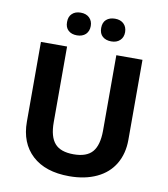

<svg xmlns="http://www.w3.org/2000/svg" viewBox="-98 -999 952 1091"><g transform="rotate(10 378.0 -453.5)"><path d="M670.9 -713.9V-252Q670.9 -172.9 635.7 -113.3Q600.6 -53.7 533.2 -22Q465.8 9.8 375 9.8Q237.3 9.8 161.1 -60.5Q85 -130.9 85 -253.9V-713.9H235.8V-276.9Q235.8 -193.4 269.5 -155.3Q302.7 -117.2 377.9 -117.2Q453.1 -117.2 486.3 -155.8Q519.5 -194.3 520 -277.8V-713.9ZM546.4 -851.6Q546.4 -821.3 527.3 -803.7Q508.8 -786.1 477.5 -786.1Q446.3 -786.1 427.2 -802.7Q408.2 -819.3 408.2 -851.6Q408.2 -883.8 427.2 -900.4Q446.3 -917 477.5 -917Q508.8 -917 527.3 -899.4Q545.9 -881.8 546.4 -851.6ZM329.6 -803.7Q310.5 -786.1 279.3 -786.1Q248 -786.1 229.5 -803.2Q210.9 -820.3 211.4 -851.6Q211.4 -882.8 229.5 -899.4Q247.6 -917 279.3 -917Q311 -917 329.6 -898.9Q348.1 -880.9 348.1 -851.6Q348.1 -822.3 329.6 -803.7Z"/></g></svg>

Font: OpenSansHebrew-Bold
Style: Bold
Weight: 700
Foundry: Ascender Corporation, Yanek Iontef
Version: Version 2.001;PS 002.001;hotconv 1.0.70;makeotf.lib2.5.58329